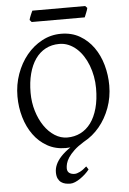

<svg xmlns="http://www.w3.org/2000/svg" viewBox="-64 -820 727 1083"><g transform="rotate(-5 300.0 -278.5)"><path d="M398.9 146Q388.7 159.2 374.8 171.9Q360.8 184.6 346.2 194.6Q331.5 204.6 316.9 210.7Q302.2 216.8 290 216.8Q275.9 216.8 262.2 213.9Q248.5 210.9 237.8 203.1Q227.1 195.3 220.5 181.6Q213.9 168 213.9 146Q213.9 102.1 252 60.1Q273.9 36.1 307.6 13.2Q294.9 14.6 281.7 14.6Q223.1 14.6 177.2 -11.2Q131.3 -37.1 99.9 -80.6Q68.4 -124 51.8 -180.7Q35.2 -237.3 35.2 -298.8Q35.2 -365.2 56.6 -425.3Q78.1 -485.4 115.2 -530.8Q152.3 -576.2 202.4 -603Q252.4 -629.9 310.1 -629.9Q370.6 -629.9 416.5 -603.3Q462.4 -576.7 493.7 -532.7Q524.9 -488.8 540.8 -432.1Q556.6 -375.5 556.6 -315.9Q556.6 -249.5 534.7 -189.7Q512.7 -129.9 474.9 -84.5Q437 -39.1 387.2 -12.2L386.2 -11.7Q351.1 9.8 329.6 30.3Q308.1 50.8 296.4 68.8Q284.7 86.9 280.8 102.1Q276.9 117.2 276.9 128.9Q276.9 147 288.6 155.5Q300.3 164.1 318.8 164.1Q331.1 164.1 348.9 155.3Q366.7 146.5 387.2 127.9ZM481 -307.1Q481 -340.8 474.9 -373.8Q468.8 -406.7 457.5 -436.3Q446.3 -465.8 429.9 -491Q413.6 -516.1 393.1 -534.4Q372.6 -552.7 348.1 -563.2Q323.7 -573.7 295.9 -573.7Q252.4 -573.7 218 -555.4Q183.6 -537.1 159.9 -503.2Q136.2 -469.2 123.5 -420.9Q110.8 -372.6 110.8 -313Q110.8 -258.3 125.7 -209.5Q140.6 -160.6 165.8 -123.8Q190.9 -86.9 224.6 -65.4Q258.3 -43.9 295.9 -43.9Q336.4 -43.9 370.4 -60.8Q404.3 -77.6 429 -110.8Q453.6 -144 467.3 -193.4Q481 -242.7 481 -307.1ZM471.2 -762.2Q470.2 -756.8 467.8 -749.8Q465.3 -742.7 462.4 -735.6Q459.5 -728.5 456.8 -721.7Q454.1 -714.8 452.1 -710.4H151.9L141.1 -722.7Q142.1 -728 144.5 -734.9Q147 -741.7 149.9 -748.8Q152.8 -755.9 155.8 -762.5Q158.7 -769 161.1 -773.9H460.4Z"/></g></svg>

Font: Gentium Unicode
Style: Regular
Weight: 400
Version: Version 1.009